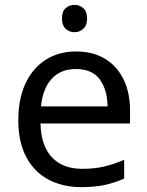

<svg xmlns="http://www.w3.org/2000/svg" viewBox="-20 -757 604 787"><path d="M292 -546Q361 -546 410.5 -516Q460 -486 486.5 -431.5Q513 -377 513 -304V-251H146Q148 -160 192.5 -112.5Q237 -65 317 -65Q368 -65 407.5 -74.5Q447 -84 489 -102V-25Q448 -7 408 1.5Q368 10 313 10Q237 10 178.5 -21Q120 -52 87.5 -113.5Q55 -175 55 -264Q55 -352 84.5 -415Q114 -478 167.5 -512Q221 -546 292 -546ZM291 -474Q228 -474 191.5 -433.5Q155 -393 148 -321H421Q420 -389 389 -431.5Q358 -474 291 -474ZM286 -737Q306 -737 321.5 -723.5Q337 -710 337 -681Q337 -653 321.5 -639Q306 -625 286 -625Q264 -625 249 -639Q234 -653 234 -681Q234 -710 249 -723.5Q264 -737 286 -737Z"/></svg>

Font: Noto Sans Old South Arabian
Style: Regular
Weight: 400
Designer: Monotype Design Team
Foundry: Monotype Imaging Inc.
Version: Version 2.001; ttfautohint (v1.8.4.7-5d5b)